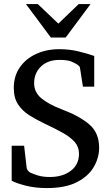

<svg xmlns="http://www.w3.org/2000/svg" viewBox="-20 -936 561 972"><path d="M481.9 -188Q481.9 -137.7 454.8 -90.8Q427.7 -43.9 369.4 -13.9Q311 16.1 216.8 16.1Q157.7 16.1 109.6 3.7Q61.5 -8.8 39.1 -21V-198.2H102.1L115.2 -85Q116.2 -79.1 121.6 -72.3Q127 -65.4 131.8 -63Q147.5 -55.2 172.4 -47.6Q197.3 -40 232.9 -40Q296.9 -40 338.4 -71.3Q379.9 -102.5 379.9 -158.2Q379.9 -192.9 357.9 -217.5Q335.9 -242.2 296.6 -264.2Q257.3 -286.1 204.1 -311Q163.1 -330.6 127.9 -352.8Q92.8 -375 71.3 -407.7Q49.8 -440.4 49.8 -491.2Q49.8 -550.8 80.1 -594.7Q110.4 -638.7 162.6 -662.8Q214.8 -687 280.8 -687Q333 -687 378.7 -675.5Q424.3 -664.1 457 -652.8V-497.1H399.9L384.8 -592.8Q384.3 -598.1 379.4 -602.5Q374.5 -606.9 370.1 -609.9Q362.3 -615.2 342.3 -624Q322.3 -632.8 282.2 -632.8Q222.2 -632.8 187.5 -599.4Q152.8 -565.9 152.8 -515.1Q152.8 -469.2 188.7 -439Q224.6 -408.7 292 -382.8Q382.8 -348.6 432.4 -305.9Q481.9 -263.2 481.9 -188ZM438.5 -915.5 312.5 -746.1H237.3L111.3 -915.5H171.4L275.4 -816.4L378.4 -915.5Z"/></svg>

Font: Charis
Style: Regular
Weight: 400
Designer: Walt Agee, Miriam Martin, Annie Olsen, Victor Gaultney, Lorna Priest, Alan Ward, Bob Hallissy, Martin Hosken, Sharon Cor
Foundry: SIL Global
Version: Version 7.000